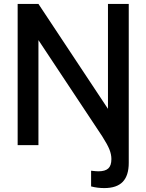

<svg xmlns="http://www.w3.org/2000/svg" viewBox="-20 -740 746 979"><path d="M530.5 -720H636.5V90.5Q636.5 155 606 187Q575.5 219 511.5 219Q495 219 478.2 217Q461.5 215 444.5 210.5V130.5Q460 132 467.5 132.8Q475 133.5 482 133.5Q516 133.5 532 119Q548 104.5 548 71Q548 47.5 538 22.2Q528 -3 501.5 -44.5L176 -535.5V0H70V-720H176L530.5 -185Z"/></svg>

Font: Manrope ExtraLight SemiBold
Style: Regular
Weight: 600
Version: Version 4.504